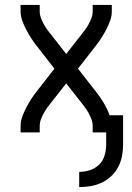

<svg xmlns="http://www.w3.org/2000/svg" viewBox="-20 -540 540 783"><path d="M303 223V161Q325 161 346.5 154Q368 147 384 131.5Q400 116 406.5 94Q413 72 413 50V0H358V-26Q358 -40 353 -53.5Q348 -67 341 -79.5Q334 -92 325.5 -103.5Q317 -115 308 -126L250 -200L192 -126Q183 -115 174.5 -103.5Q166 -92 159 -79.5Q152 -67 147 -53.5Q142 -40 142 -26V0H64V-26Q64 -46 71 -65Q78 -84 87.5 -102Q97 -120 108 -137Q119 -154 131 -169L202 -260L131 -351Q119 -366 108 -383Q97 -400 87.5 -418Q78 -436 71 -455Q64 -474 64 -494V-520H142V-494Q142 -480 147 -466.5Q152 -453 159 -440.5Q166 -428 174.5 -416.5Q183 -405 192 -394L250 -320L308 -394Q317 -405 325.5 -416.5Q334 -428 341 -440.5Q348 -453 353 -466.5Q358 -480 358 -494V-520H436V-494Q436 -474 429 -455Q422 -436 412.5 -418Q403 -400 392 -383Q381 -366 369 -351L298 -260L369 -169Q387 -147 402 -122Q417 -97 427 -70H482V50Q482 73 477.5 96.5Q473 120 462 141Q451 162 433.5 178.5Q416 195 394.5 205Q373 215 349.5 219Q326 223 303 223Z"/></svg>

Font: Iosevka Term Curly
Style: Regular
Weight: 400
Designer: Belleve Invis
Foundry: Belleve Invis
Version: Version 32.3.0